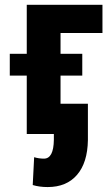

<svg xmlns="http://www.w3.org/2000/svg" viewBox="-20 -548 439 785"><path d="M398.9 -413.1H227.5V-328.1H316.4V-238.8H227.5V-124H339.4V24.9Q337.9 117.2 294.9 167Q252 216.8 174.8 216.8Q141.1 216.8 113.8 208.5L119.6 94.7Q138.7 100.6 159.7 100.6Q199.2 100.6 200.2 23.4V0H89.4V-238.8H20V-328.1H89.4V-528.3H398.9Z"/></svg>

Font: RobotoCondensed-Bold
Style: Bold
Weight: 700
Designer: Google
Version: Version 2.001240; 2014